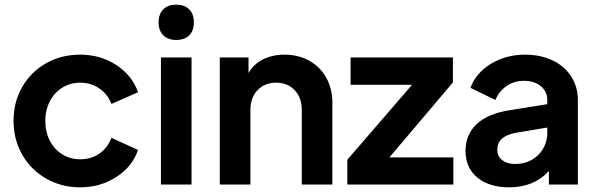

<svg xmlns="http://www.w3.org/2000/svg" viewBox="-20 -790 2554 822"><path d="M38 -273Q38 -353 75 -417.5Q112 -482 177 -519Q242 -556 323 -556Q410 -556 478 -511.5Q546 -467 571 -395L457 -345Q441 -387 405 -411.5Q369 -436 323 -436Q281 -436 247 -415Q213 -394 193.5 -356.5Q174 -319 174 -272Q174 -225 193.5 -187.5Q213 -150 247 -129Q281 -108 323 -108Q370 -108 405.5 -132.5Q441 -157 457 -200L571 -148Q547 -77 478.5 -32.5Q410 12 323 12Q243 12 177.5 -25.5Q112 -63 75 -128Q38 -193 38 -273Z M669 -544H800V0H669ZM734 -770Q770 -770 790 -750Q810 -730 810 -694Q810 -659 790.5 -639Q771 -619 734 -619Q699 -619 679 -639Q659 -659 659 -694Q659 -730 679 -750Q699 -770 734 -770Z M921 -544H1044V-477Q1065 -515 1105.5 -535.5Q1146 -556 1198 -556Q1257 -556 1304 -530Q1351 -504 1377 -457Q1403 -410 1403 -350V0H1272V-319Q1272 -372 1241.5 -404Q1211 -436 1162 -436Q1113 -436 1082.5 -404Q1052 -372 1052 -319V0H921Z M1467 -106 1744 -427H1481V-544H1919V-437L1647 -116H1921V0H1467Z M1973 -144Q1973 -213 2020 -258Q2067 -303 2161 -318L2323 -344V-362Q2323 -398 2295.5 -421Q2268 -444 2223 -444Q2181 -444 2148.5 -421.5Q2116 -399 2101 -362L1994 -414Q2018 -478 2082 -517Q2146 -556 2228 -556Q2294 -556 2345.5 -531.5Q2397 -507 2425.5 -462.5Q2454 -418 2454 -362V0H2330V-58Q2266 12 2160 12Q2074 12 2023.5 -30Q1973 -72 1973 -144ZM2184 -88Q2245 -88 2284 -126.5Q2323 -165 2323 -222V-244L2186 -221Q2147 -213 2128 -195.5Q2109 -178 2109 -149Q2109 -121 2130 -104.5Q2151 -88 2184 -88Z"/></svg>

Font: Eudoxus Sans
Style: Bold
Weight: 700
Designer: Stijn de Vries
Foundry: tokotype
Version: Version 2.005